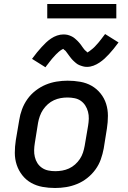

<svg xmlns="http://www.w3.org/2000/svg" viewBox="-20 -931 640 959"><path d="M255 8Q223 8 192.5 2.5Q162 -3 136 -17.5Q110 -32 91.5 -55.5Q73 -79 63.5 -107.5Q54 -136 54 -167.5Q54 -199 59 -231L76 -331Q80 -358 90 -385Q100 -412 117 -436Q134 -460 158 -478.5Q182 -497 208.5 -508Q235 -519 263 -523.5Q291 -528 318 -528Q350 -528 381 -522.5Q412 -517 437.5 -502.5Q463 -488 482 -464.5Q501 -441 510 -412.5Q519 -384 519 -352.5Q519 -321 514 -289L498 -189Q493 -162 483.5 -135Q474 -108 456.5 -84Q439 -60 415.5 -41.5Q392 -23 365 -12Q338 -1 310.5 3.5Q283 8 255 8ZM256 -76Q273 -76 290.5 -79Q308 -82 324.5 -89.5Q341 -97 355 -109.5Q369 -122 379 -137Q389 -152 394.5 -169Q400 -186 403 -203L420 -303Q423 -321 423.5 -338.5Q424 -356 419.5 -373Q415 -390 406 -404Q397 -418 383.5 -427.5Q370 -437 352.5 -440.5Q335 -444 317 -444Q300 -444 283 -441Q266 -438 249.5 -430.5Q233 -423 219 -410.5Q205 -398 195 -383Q185 -368 179 -351Q173 -334 170 -317L154 -217Q151 -199 150.5 -181.5Q150 -164 154 -147Q158 -130 167 -116Q176 -102 190 -92.5Q204 -83 221 -79.5Q238 -76 256 -76ZM207 -595 140 -637Q153 -655 165 -669.5Q177 -684 188 -696Q199 -708 210 -718.5Q221 -729 235 -738.5Q249 -748 265 -753.5Q281 -759 297 -759Q302 -759 307 -758.5Q312 -758 317 -757Q322 -756 327 -754Q332 -752 336.5 -750Q341 -748 345 -745.5Q349 -743 352.5 -740Q356 -737 360 -733.5Q364 -730 367.5 -726.5Q371 -723 374 -719.5Q377 -716 380 -712.5Q383 -709 385 -706Q387 -703 390.5 -698Q394 -693 397.5 -688.5Q401 -684 403.5 -681Q406 -678 410.5 -675Q415 -672 415 -669Q415 -669 415 -669Q415 -669 415 -669Q415 -669 415 -669Q415 -669 415 -669Q416 -669 420 -671Q424 -673 427 -675.5Q430 -678 434.5 -681.5Q439 -685 441 -686.5Q443 -688 445 -690Q447 -692 449.5 -694Q452 -696 454 -698.5Q456 -701 458.5 -703.5Q461 -706 463.5 -709Q466 -712 469 -715Q472 -718 474.5 -721.5Q477 -725 480 -728.5Q483 -732 486 -736Q489 -740 492 -744Q495 -748 498.5 -752.5Q502 -757 505 -761L572 -719Q559 -701 547 -686.5Q535 -672 524 -660Q513 -648 502 -638Q491 -628 477 -618.5Q463 -609 447 -603Q431 -597 415 -597Q410 -597 404.5 -597.5Q399 -598 394.5 -599.5Q390 -601 385 -602.5Q380 -604 375.5 -606Q371 -608 367 -610.5Q363 -613 359.5 -616Q356 -619 352 -622.5Q348 -626 344.5 -629.5Q341 -633 338 -636.5Q335 -640 332 -644Q329 -648 327 -650.5Q325 -653 321.5 -658Q318 -663 314.5 -667.5Q311 -672 308.5 -675.5Q306 -679 301.5 -681.5Q297 -684 297 -687Q297 -687 297 -687Q297 -687 297 -687Q297 -687 297 -687Q297 -687 297 -687Q296 -687 292 -685Q288 -683 285 -681Q282 -679 277.5 -675.5Q273 -672 271 -670Q269 -668 267 -666Q265 -664 262.5 -662Q260 -660 258 -657.5Q256 -655 253.5 -652.5Q251 -650 248.5 -647Q246 -644 243 -641Q240 -638 237.5 -634.5Q235 -631 232 -627.5Q229 -624 226 -620Q223 -616 220 -612Q217 -608 213.5 -604Q210 -600 207 -595ZM216 -839V-911H561V-839Z"/></svg>

Font: Iosevka SS04 Md Ex Obl
Style: Regular
Weight: 500
Width: 7
Italic angle: -9°
Monospace: yes
Designer: Belleve Invis
Foundry: Belleve Invis
Version: Version 19.0.0; ttfautohint (v1.8.4)